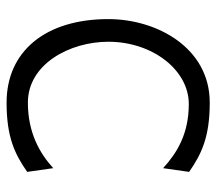

<svg xmlns="http://www.w3.org/2000/svg" viewBox="-56 -574 641 568"><g transform="rotate(90 264.0 -289.5)"><path d="M36 -290C36 -103 132 11 283 11C385 11 435 -13 488 -50L477 -127C433 -87 372 -52 283 -52C169 -52 103 -176 103 -290C103 -421 187 -528 287 -528C376 -528 432 -493 477 -452L488 -529C436 -565 386 -590 283 -590C121 -590 36 -434 36 -290Z"/></g></svg>

Font: Charger Sport
Style: Lit
Weight: 300
Designer: Jasper
Foundry: Cannot Into Space Fonts
Version: Version 1.1